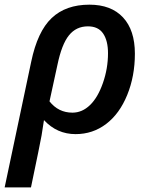

<svg xmlns="http://www.w3.org/2000/svg" viewBox="-47 -570 650 830"><path d="M536.1 -337.9Q536.1 -240.7 502.9 -159.4Q469.7 -78.1 411.9 -34.2Q354 9.8 279.8 9.8Q199.2 9.8 143.1 -50.8Q138.2 -16.1 132.6 16.1Q127 48.3 86.9 240.2H-26.9L87.9 -303.2Q115.2 -434.1 176.3 -491.9Q237.3 -549.8 339.8 -549.8Q433.6 -549.8 484.9 -494.6Q536.1 -439.5 536.1 -337.9ZM333 -456.1Q282.2 -456.1 251 -417.2Q219.7 -378.4 201.2 -289.1L167 -131.8Q205.6 -83 266.1 -83Q308.1 -83 342 -115.7Q376 -148.4 397.9 -211.2Q419.9 -273.9 419.9 -339.8Q419.9 -394 398.9 -425Q377.9 -456.1 333 -456.1Z"/></svg>

Font: Open Sans Semibold
Style: Italic
Weight: 600
Italic angle: -12°
Foundry: Ascender Corporation
Version: Version 1.10